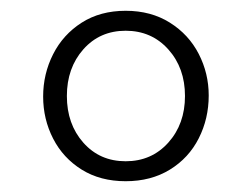

<svg xmlns="http://www.w3.org/2000/svg" viewBox="-20 -714 467 356"><path d="M60 -535Q60 -577 78.5 -613.5Q97 -650 131.5 -672Q166 -694 213 -694Q260 -694 295 -672Q330 -650 348.5 -614Q367 -578 367 -537Q367 -494 348.5 -457.5Q330 -421 295 -399.5Q260 -378 213 -378Q166 -378 131.5 -399.5Q97 -421 78.5 -457Q60 -493 60 -535ZM323 -536Q323 -588 292 -622.5Q261 -657 213 -657Q165 -657 134.5 -622.5Q104 -588 104 -536Q104 -484 134.5 -449.5Q165 -415 213 -415Q261 -415 292 -449.5Q323 -484 323 -536Z"/></svg>

Font: Martel Sans ExtraLight
Style: Regular
Weight: 275
Designer: Dan Reynolds and Mathieu Réguer
Foundry: Dan Reynolds and Mathieu Réguer
Version: Version 1.002; ttfautohint (v1.1) -l 5 -r 5 -G 72 -x 0 -D la